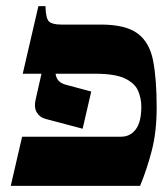

<svg xmlns="http://www.w3.org/2000/svg" viewBox="-20 -605 545 625"><path d="M308 -525Q389 -525 428 -496Q467 -467 478.5 -407Q490 -347 490 -255Q490 -176 474 -114.5Q458 -53 436 0H15L52 -160H374Q404 -160 422 -184Q440 -208 440 -258Q440 -285 429.5 -309.5Q419 -334 387 -349.5Q355 -365 289 -365H161Q164 -337 195 -329L277 -307L249 -186L128 -218Q109 -223 99.5 -239.5Q90 -256 96 -281L115 -365H54L105 -585H128Q129 -545 139.5 -535Q150 -525 180 -525Z"/></svg>

Font: Bona Nova SC
Style: Bold
Weight: 700
Designer: Mateusz Machalski
Foundry: Capitalics
Version: Version 4.001; ttfautohint (v1.8.4.7-5d5b)